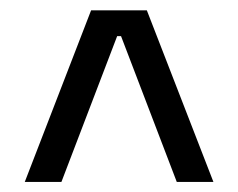

<svg xmlns="http://www.w3.org/2000/svg" viewBox="-20 -659 462 372"><path d="M156.5 -639H264.5L393.5 -306.5H322.5L214.5 -589H207L99 -306.5H28Z"/></svg>

Font: Anek Odia Medium
Style: Regular
Weight: 400
Version: Version 1.003